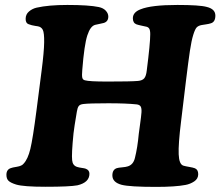

<svg xmlns="http://www.w3.org/2000/svg" viewBox="-20 -732 873 760"><path d="M124.5 -295.4 145 -454.6Q154.3 -526.9 154.8 -564.5Q155.3 -602.1 149.4 -613.8Q143.6 -625.5 129.9 -627.9Q127.4 -628.4 120.1 -629.4Q112.8 -630.4 106.2 -632.1Q99.6 -633.8 93.3 -636.2Q81.5 -640.1 81.5 -657.2Q81.5 -675.3 94.7 -686.5Q107.9 -697.8 125 -701.7Q172.4 -712.4 246.6 -712.4Q331.5 -712.4 371.1 -704.1Q389.2 -700.2 398.9 -689.5Q408.7 -678.7 408.7 -666.5Q408.7 -646.5 390.6 -641.1Q385.7 -639.6 374.5 -637.5Q363.3 -635.3 357.4 -633.8Q337.9 -629.4 325.7 -592Q313.5 -554.7 305.7 -455.6Q303.7 -433.1 305.7 -424.6Q307.6 -416 316.4 -414.1Q333 -409.2 405.3 -409.2Q499 -409.2 525.9 -411.6Q543.5 -413.1 551 -422.1Q558.6 -431.2 561 -453.6Q574.7 -560.5 574.7 -596.7Q574.7 -612.3 570.6 -618.9Q566.4 -625.5 556.2 -627Q552.2 -627.9 539.6 -630.6Q526.9 -633.3 520 -635.7Q505.9 -641.1 505.9 -659.7Q505.9 -683.6 536.6 -695.3Q579.1 -712.4 682.1 -712.4Q770.5 -712.4 798.3 -704.6Q832.5 -696.3 832.5 -670.4Q832.5 -644.5 814 -639.6Q807.1 -637.2 794.9 -635.5Q782.7 -633.8 777.8 -632.8Q765.6 -630.4 759 -624Q752.4 -617.7 745.1 -594.5Q737.8 -571.3 731.7 -530.5Q725.6 -489.7 716.3 -413.6L696.8 -252Q685.5 -161.1 687.3 -121.1Q689 -81.1 706.1 -76.2Q714.4 -73.7 729.2 -71.3Q744.1 -68.8 751.5 -65.9Q764.6 -60.5 764.6 -42.5Q764.6 -24.4 748.8 -13.9Q732.9 -3.4 714.4 0Q673.8 7.8 597.7 7.8Q493.7 7.8 461.4 -0.5Q424.8 -10.3 424.8 -37.6Q424.8 -60.5 442.4 -66.4Q448.7 -68.4 463.1 -69.6Q477.5 -70.8 484.9 -73.2Q507.8 -79.6 514.2 -107.4Q524.4 -147.9 529.3 -202.1Q529.3 -203.6 534.2 -238.3Q539.1 -272.9 540 -287.1Q541 -303.2 536.9 -310.3Q532.7 -317.4 521 -318.8Q479 -323.2 408.7 -323.2Q333 -323.2 310.1 -320.3Q296.4 -318.8 291.5 -312Q286.6 -305.2 284.2 -290Q273.4 -226.6 271 -204.1Q262.7 -121.1 265.6 -97.7Q267.6 -76.7 285.2 -71.3Q293 -68.8 303.7 -67.4Q314.5 -65.9 318.4 -64.5Q334 -59.1 334 -44.4Q334 -9.8 286.6 1.5Q255.9 7.3 160.2 7.3Q73.2 7.3 43.9 -1.5Q22 -8.3 13.7 -16.4Q5.4 -24.4 5.4 -40Q5.4 -61.5 23.9 -66.9Q27.8 -68.8 47.4 -72Q66.9 -75.2 73.7 -84.5Q90.3 -102.1 100.1 -142.3Q109.9 -182.6 124.5 -295.4Z"/></svg>

Font: Cooper*
Style: Bold Italic
Weight: 700
Italic angle: -7°
Designer: Owen Earl
Foundry: indestructible type*
Version: Version 0.001